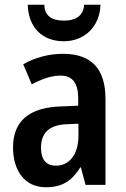

<svg xmlns="http://www.w3.org/2000/svg" viewBox="-20 -780 531 810"><path d="M404 -760H335C332 -709 293 -693 250 -693C204 -693 168 -709 167 -760H97C100 -662 160 -606 249 -606C336 -606 401 -667 404 -760ZM246 -553C186 -553 127 -537 78 -509L114 -424C159 -448 197 -461 236 -461C286 -461 310 -429 310 -364V-334L235 -331C104 -326 35 -270 35 -158C35 -62 83 10 173 10C243 10 283 -17 319 -74H321L341 0H425V-363C425 -490 365 -553 246 -553ZM262 -256 311 -258V-208C311 -128 272 -81 216 -81C177 -81 153 -104 153 -157C153 -217 185 -253 262 -256Z"/></svg>

Font: Noto Sans Gujarati UI Condensed SemiBold
Style: Regular
Weight: 600
Width: 3
Designer: Jelle Bosma - Monotype Design Team, Universal Thirst
Foundry: Monotype Imaging Inc.
Version: Version 2.106